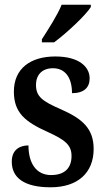

<svg xmlns="http://www.w3.org/2000/svg" viewBox="-20 -786 449 816"><path d="M158 -619V-606H210C264 -646 344 -721 366 -756V-766H242C224 -721 186 -663 158 -619ZM195 10C311 10 378 -52 378 -153C378 -241 328 -282 240 -321C159 -356 133 -376 133 -425C133 -469 160 -496 205 -496C255 -496 286 -459 286 -390C337 -390 361 -414 361 -453C361 -502 316 -546 215 -546C110 -546 39 -495 39 -397C39 -308 85 -269 183 -225C258 -191 284 -169 284 -123C284 -74 257 -42 197 -42C135 -42 101 -91 101 -168C67 -168 30 -152 30 -99C30 -31 82 10 195 10Z"/></svg>

Font: Noto Serif Armenian Condensed SemiBold
Style: Regular
Weight: 600
Width: 3
Designer: Monotype Design Team
Foundry: Monotype Imaging Inc.
Version: Version 2.008